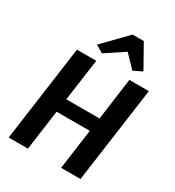

<svg xmlns="http://www.w3.org/2000/svg" viewBox="-235 -1162 1189 1301"><g transform="rotate(30 359.5 -512.0)"><path d="M36.5 0 139.5 -747H290.5L245 -419.5H505L549.5 -747H702L598.5 0H447L490 -314H230.5L187 0ZM298.5 -810 240 -844.5 415 -1024H502.5L603.5 -844.5L536 -811L444 -906.5Z"/></g></svg>

Font: Merriweather Sans Italic
Style: Bold
Weight: 700
Italic angle: -7.5°
Designer: Eben Sorkin
Foundry: Eben Sorkin
Version: Version 1.008; ttfautohint (v1.7.19-72a1) -l 8 -r 50 -G 200 